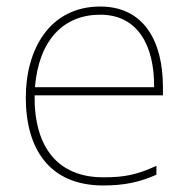

<svg xmlns="http://www.w3.org/2000/svg" viewBox="-20 -558 580 588"><path d="M287 -538C133 -538 59 -408 59 -259C59 -104 130 10 296 10C360 10 408 0 459 -23V-50C397 -22 360 -15 296 -15C159 -15 84 -105 86 -266H479V-291C479 -430 422 -538 287 -538ZM287 -513C399 -513 453 -423 452 -291H87C99 -436 175 -513 287 -513Z"/></svg>

Font: Noto Sans Gurmukhi UI Thin
Style: Regular
Weight: 100
Designer: Jelle Bosma - Monotype Design Team
Foundry: Monotype Imaging Inc.
Version: Version 2.004